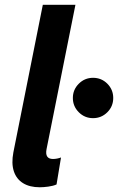

<svg xmlns="http://www.w3.org/2000/svg" viewBox="-20 -772 491 799"><path d="M145.5 7.3Q103.5 7.3 75.9 -9.8Q48.3 -26.9 37.6 -59.3Q26.9 -91.8 35.6 -137.7L158.2 -752H293.9L173.8 -151.9Q165.5 -110.4 200.7 -110.4Q209 -110.4 218.5 -112.3Q228 -114.3 233.9 -116.7L215.3 -4.4Q200.7 2 180.9 4.6Q161.1 7.3 145.5 7.3ZM367.2 -280.3Q332.5 -280.3 307.9 -304.9Q283.2 -329.6 283.2 -364.3Q283.2 -398.9 307.9 -423.6Q332.5 -448.2 367.2 -448.2Q402.3 -448.2 426.8 -423.6Q451.2 -398.9 451.2 -364.3Q451.2 -329.1 426.5 -304.7Q401.9 -280.3 367.2 -280.3Z"/></svg>

Font: Reddit Sans
Style: Bold Italic
Weight: 700
Italic angle: -11.25°
Designer: Stephen Hutchings
Version: Version 1.013